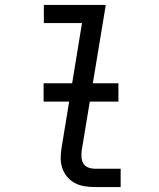

<svg xmlns="http://www.w3.org/2000/svg" viewBox="-20 -755 640 775"><path d="M363 0Q341 0 320 -3.5Q299 -7 281.5 -16.5Q264 -26 251 -41.5Q238 -57 231.5 -76.5Q225 -96 225 -117.5Q225 -139 229 -161L311 -662H157V-735H407L310 -149Q308 -135 309 -120.5Q310 -106 316.5 -95Q323 -84 336 -79Q349 -74 363 -74H467V0ZM156 -345V-419H458V-345Z"/></svg>

Font: Iosevka SS04 Extended
Style: Italic
Weight: 400
Width: 7
Italic angle: -9°
Monospace: yes
Designer: Belleve Invis
Foundry: Belleve Invis
Version: Version 19.0.0; ttfautohint (v1.8.4)